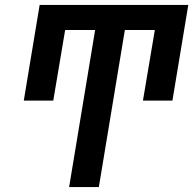

<svg xmlns="http://www.w3.org/2000/svg" viewBox="-20 -755 790 775"><path d="M259 0 364 -634H243L195 -349H76L140 -735H740L676 -349H557L605 -634H484L379 0Z"/></svg>

Font: Iosevka Aile
Style: Bold Italic
Weight: 700
Italic angle: -9°
Designer: Belleve Invis
Foundry: Belleve Invis
Version: Version 28.0.1; ttfautohint (v1.8.4)